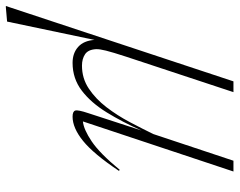

<svg xmlns="http://www.w3.org/2000/svg" viewBox="-152 -454 778 623"><g transform="rotate(90 236.5 -143.0)"><path d="M360.5 -252 447 -512H482L319.5 -23.5Q345.5 -26 384.2 -52Q423 -78 476.5 -143L480 -140.5Q424.5 -57.5 382.5 -23.8Q340.5 10 304 10Q287 10 284.2 1.2Q281.5 -7.5 292.5 -40.5L349 -214Q321.5 -151.5 290.2 -100.8Q259 -50 219.8 -20Q180.5 10 129.5 10Q98 10 77.8 -8Q57.5 -26 55 -61L-4.5 222.5L-50.5 226.5H-55L189.5 -512H224.5L109.5 -164Q95 -119.5 89.8 -98.5Q84.5 -77.5 85 -66Q86.5 -40.5 101.5 -30.5Q116.5 -20.5 138.5 -20.5Q180 -20.5 213.2 -42.8Q246.5 -65 273.5 -100.2Q300.5 -135.5 321.8 -175.8Q343 -216 360.5 -252Z"/></g></svg>

Font: Newsreader Display ExtraLight
Style: Italic
Weight: 275
Italic angle: -17°
Designer: Hugues Gentile
Foundry: Production Type
Version: Version 1.001